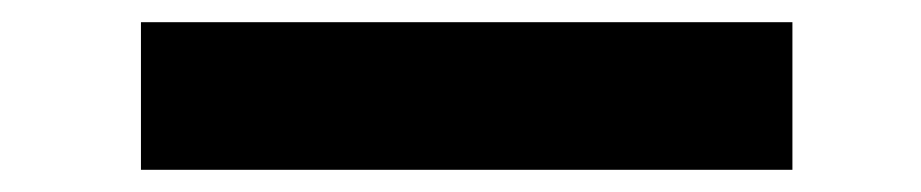

<svg xmlns="http://www.w3.org/2000/svg" viewBox="-20 20 830 173"><path d="M694 40V173H107V40Z"/></svg>

Font: Fz Poppins SemBd
Style: Regular
Weight: 600
Designer: Ninad Kale (Devanagari), Jonny Pinhorn (Latin)
Foundry: Indian Type Foundry
Version: Vit hóa bi Vntype.Com & FontZin.Com